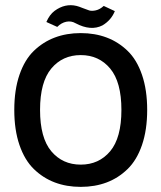

<svg xmlns="http://www.w3.org/2000/svg" viewBox="-20 -708 624 742"><path d="M201.2 -604 159.2 -623Q171.4 -651.4 190.9 -666Q231.4 -695.8 275.9 -685.1Q284.2 -683.1 299.3 -677Q314.5 -670.9 324.7 -667.7Q335 -664.6 350.3 -668Q365.7 -671.4 380.9 -685.1L423.8 -665Q409.7 -629.9 376 -609.9Q331.1 -586.9 272 -618.2Q255.4 -627.9 236.3 -624Q217.3 -620.1 201.2 -604ZM392.1 -2.9Q346.7 14.2 292 14.2Q237.3 14.2 191.9 -2.9Q146.5 -20 110.8 -54.7Q75.2 -89.4 55.2 -147.7Q35.2 -206.1 35.2 -283.2Q35.2 -360.4 55.2 -418.7Q75.2 -477.1 110.8 -511.5Q146.5 -545.9 191.9 -563Q237.3 -580.1 292 -580.1Q346.7 -580.1 392.1 -563Q437.5 -545.9 473.1 -511.5Q508.8 -477.1 528.8 -418.7Q548.8 -360.4 548.8 -283.2Q548.8 -206.1 528.8 -147.7Q508.8 -89.4 473.1 -54.7Q437.5 -20 392.1 -2.9ZM178.2 -123.5Q221.7 -71.8 292 -71.8Q362.3 -71.8 405.8 -123.5Q449.2 -175.3 449.2 -283.2Q449.2 -391.1 405.8 -443.1Q362.3 -495.1 292 -495.1Q221.7 -495.1 178.2 -443.1Q134.8 -391.1 134.8 -283.2Q134.8 -175.3 178.2 -123.5Z"/></svg>

Font: Neutral Grotesk
Style: Regular
Weight: 400
Designer: Nawras Khrais
Foundry: Nawras Khrais
Version: Version 1.000;PS 001.000;hotconv 1.0.88;makeotf.lib2.5.64775